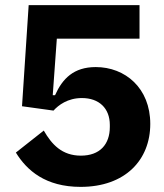

<svg xmlns="http://www.w3.org/2000/svg" viewBox="-20 -718 640 750"><path d="M525 -698H92L66 -303L189 -286C208 -307 244 -335 300 -335C367 -335 409 -295 409 -230V-222C409 -154 370 -110 296 -110C222 -110 182 -154 151 -208L42 -122C85 -52 158 12 295 12C469 12 567 -93 567 -234C567 -374 469 -456 354 -456C268 -456 224 -411 195 -346H186L202 -567H525Z"/></svg>

Font: IBM Plex Mono
Style: Bold
Weight: 700
Monospace: yes
Designer: Mike Abbink, Paul van der Laan, Pieter van Rosmalen
Foundry: Bold Monday
Version: Version 2.004